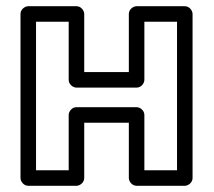

<svg xmlns="http://www.w3.org/2000/svg" viewBox="-20 -573 688 618"><path d="M549.8 -25H444.7V-203C444.7 -218.1 430.4 -228 419.7 -228H226.1C211 -228 201.1 -213.7 201.1 -203V-25H96V-503H201.1V-316C201.1 -300.9 215.4 -291 226.1 -291H419.7C434.8 -291 444.7 -305.3 444.7 -316V-503H549.8ZM574.8 25C585.5 25 599.8 15.1 599.8 0V-528C599.8 -538.7 589.9 -553 574.8 -553H419.7C409 -553 394.7 -543.1 394.7 -528V-341H251.1V-528C251.1 -538.7 241.2 -553 226.1 -553H71C60.3 -553 46 -543.1 46 -528V0C46 10.7 55.9 25 71 25H226.1C236.8 25 251.1 15.1 251.1 0V-178H394.7V0C394.7 10.7 404.6 25 419.7 25Z"/></svg>

Font: Asimov
Style: WidOu
Weight: 500
Designer: Google
Version: Version 2.000980; 2014